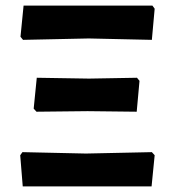

<svg xmlns="http://www.w3.org/2000/svg" viewBox="-20 -664 622 684"><path d="M62 -522 53 -533 64 -644H523L531 -633L521 -522L296 -527ZM110 -266 100 -277 111 -387 297 -384 468 -387 477 -376 467 -266 292 -268ZM61 0 52 -111 60 -122 286 -117 521 -122 531 -111 520 0Z"/></svg>

Font: Alegreya Sans SC
Style: Bold
Weight: 700
Designer: Juan Pablo del Peral
Foundry: Huerta Tipografica
Version: Version 2.007